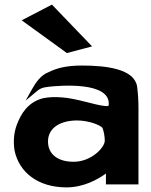

<svg xmlns="http://www.w3.org/2000/svg" viewBox="-20 -789 656 832"><path d="M190 -476C157 -464 134 -430 119 -403L91 -353L135 -390C150 -403 161 -410 190 -413C236 -418 462 -438 451 -333C451 -331 450 -328 432 -330C391 -334 310 -363 248 -367C218 -369 193 -369 165 -363C102 -346 71 -298 52 -246C40 -212 37 -176 43 -137C63 -41 146 23 268 23C342 23 403 -11 439 -37V10H580V-320C580 -354 578 -384 574 -415C561 -490 443 -505 335 -505C268 -505 226 -494 190 -476ZM299 -88C230 -88 188 -121 188 -176C188 -236 243 -267 314 -267C365 -267 414 -247 424 -235C430 -219 434 -198 434 -179C434 -151 377 -88 299 -88ZM379 -588 205 -769 74 -701 270 -559Z"/></svg>

Font: Bluebird
Style: SfBdExt
Weight: 700
Designer: Jasper
Foundry: Cannot Into Space Fonts
Version: Version 0.98